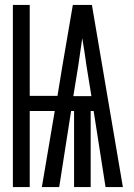

<svg xmlns="http://www.w3.org/2000/svg" viewBox="-20 -755 540 775"><path d="M32 0V-735H100V-368H212L232 -490L274 -735H351L476 0H406L358 -307H346V0H279V-307H267L219 0H149L201 -307H100V0ZM349 -367 329 -490Q325 -518 321 -545.5Q317 -573 312 -601Q308 -573 304 -545.5Q300 -518 296 -490L276 -367Z"/></svg>

Font: Iosevka Term SS14
Style: Regular
Weight: 400
Monospace: yes
Designer: Belleve Invis
Foundry: Belleve Invis
Version: Version 24.1.1; ttfautohint (v1.8.4)